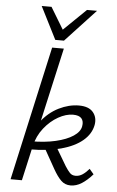

<svg xmlns="http://www.w3.org/2000/svg" viewBox="-61 -966 617 1013"><g transform="rotate(5 247.0 -460.0)"><path d="M34 0 192 -711H254L94 0ZM352 5Q322 5 301.5 -15Q281 -35 259 -74L196 -186L257 -197L318 -94Q332 -72 343.5 -60Q355 -48 374 -48Q394 -48 411.5 -60Q429 -72 445 -91L468 -64Q439 -31 410.5 -13Q382 5 352 5ZM120 -166 121 -209Q197 -209 254.5 -222.5Q312 -236 346.5 -259Q381 -282 386 -311Q391 -338 378 -353Q365 -368 333 -368Q296 -368 255 -345Q214 -322 181 -280.5Q148 -239 135 -183H103Q119 -261 159.5 -313.5Q200 -366 253.5 -392.5Q307 -419 360 -419Q412 -419 435 -391.5Q458 -364 451 -324Q442 -276 400 -240.5Q358 -205 287 -185.5Q216 -166 120 -166ZM205 -753 224 -795 358 -925H411L251 -753ZM205 -753 118 -925H170L248 -796L251 -753Z"/></g></svg>

Font: Ysabeau
Style: Italic
Weight: 400
Italic angle: -12°
Designer: Christian Thalmann (Catharsis Fonts)
Version: Version 2.000;gftools[0.9.27.dev2+g8671c4b]